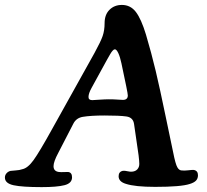

<svg xmlns="http://www.w3.org/2000/svg" viewBox="-34 -746 837 775"><path d="M262.2 -247.1 201.2 -128.9Q182.1 -93.3 182.1 -75.2Q182.1 -54.7 203.6 -51.8Q212.4 -50.8 224.6 -51.5Q236.8 -52.2 241.2 -51.8Q256.8 -49.8 256.8 -30.3Q256.8 -6.3 226.3 1.5Q195.8 9.3 134.3 9.3Q55.7 9.3 20.8 1.7Q-14.2 -5.9 -14.2 -29.3Q-14.2 -39.1 -7.8 -46.4Q-1.5 -53.7 8.3 -56.2Q13.2 -57.1 29.3 -58.1Q45.4 -59.1 56.2 -63Q78.1 -67.4 101.6 -99.9Q125 -132.3 175.8 -224.1L347.7 -532.7Q372.6 -578.1 380.4 -600.8Q388.2 -623.5 388.2 -652.3Q388.2 -687 408 -706.5Q427.7 -726.1 458 -726.1Q492.7 -726.1 514.4 -697.8Q536.1 -669.4 555.2 -606.4Q577.1 -532.7 594.5 -459.7Q611.8 -386.7 634.3 -277.6Q656.7 -168.5 664.6 -132.8Q674.3 -83 682.1 -70.3Q688.5 -59.1 698.2 -58.1Q710.4 -56.6 725.8 -58.6Q741.2 -60.5 748 -60.1Q765.1 -57.1 765.1 -38.6Q765.1 -25.4 757.3 -17.1Q749.5 -8.8 731.9 -3.4Q696.3 8.3 592.3 8.3Q511.2 8.3 474.1 -3.9Q444.8 -12.7 444.8 -34.7Q444.8 -53.2 462.4 -56.6Q468.3 -57.6 480 -54.9Q491.7 -52.2 499.5 -53.2Q512.7 -54.2 520.5 -62.7Q528.3 -71.3 528.3 -84.5Q528.3 -94.7 525.4 -119.1L507.3 -244.1Q503.9 -272 476.1 -275.9Q449.2 -279.8 387.7 -279.8Q333 -279.8 300.3 -274.4Q273.9 -270 262.2 -247.1ZM405.3 -345.2Q423.8 -345.2 440.4 -344Q457 -342.8 461.9 -342.8Q481.9 -342.8 481.9 -360.8Q481.9 -366.7 475.6 -397.5L456.1 -490.7Q450.7 -516.1 443.6 -531.5Q436.5 -546.9 429.7 -546.9Q427.7 -546.9 425.5 -545.7Q423.3 -544.4 420.7 -541.5Q418 -538.6 415.8 -535.4Q413.6 -532.2 410.6 -527.1Q407.7 -522 405.3 -517.8Q402.8 -513.7 399.2 -507.1Q395.5 -500.5 393.1 -496.1L336.4 -392.6Q323.2 -369.1 323.2 -354.5Q323.2 -341.8 338.4 -341.8Q339.8 -341.8 365.5 -343.5Q391.1 -345.2 405.3 -345.2Z"/></svg>

Font: Cooper* SemiBold
Style: Italic
Weight: 600
Italic angle: -7°
Designer: Owen Earl
Foundry: indestructible type*
Version: Version 0.001